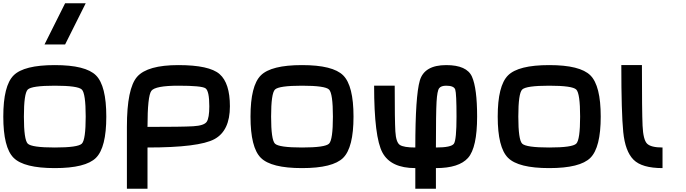

<svg xmlns="http://www.w3.org/2000/svg" viewBox="-20 -1020 4165 1165"><path d="M500 -312.5Q500 -453.1 476.6 -476.6Q453.1 -500 312.5 -500Q171.9 -500 148.4 -476.6Q125 -453.1 125 -312.5Q125 -171.9 148.4 -148.4Q171.9 -125 312.5 -125Q453.1 -125 476.6 -148.4Q500 -171.9 500 -312.5ZM625 -312.5Q625 -125 562.5 -62.5Q500 0 312.5 0Q125 0 62.5 -62.5Q0 -125 0 -312.5Q0 -500 62.5 -562.5Q125 -625 312.5 -625Q500 -625 562.5 -562.5Q625 -500 625 -312.5ZM375 -750H250L375 -1000H500Z M1250 -375Q1250 -468.8 1226.6 -484.4Q1203.1 -500 1062.5 -500Q921.9 -500 898.4 -468.8Q875 -437.5 875 -250Q1085.9 -250 1152.3 -253.9Q1218.8 -257.8 1234.4 -281.2Q1250 -304.7 1250 -375ZM1375 -375Q1375 -226.6 1281.2 -175.8Q1187.5 -125 875 -125V125H750V-250Q750 -484.4 812.5 -554.7Q875 -625 1062.5 -625Q1250 -625 1312.5 -570.3Q1375 -515.6 1375 -375Z M2000 -312.5Q2000 -453.1 1976.6 -476.6Q1953.1 -500 1812.5 -500Q1671.9 -500 1648.4 -476.6Q1625 -453.1 1625 -312.5Q1625 -171.9 1648.4 -148.4Q1671.9 -125 1812.5 -125Q1953.1 -125 1976.6 -148.4Q2000 -171.9 2000 -312.5ZM2125 -312.5Q2125 -125 2062.5 -62.5Q2000 0 1812.5 0Q1625 0 1562.5 -62.5Q1500 -125 1500 -312.5Q1500 -500 1562.5 -562.5Q1625 -625 1812.5 -625Q2000 -625 2062.5 -562.5Q2125 -500 2125 -312.5Z M2875 -312.5Q2875 -125 2820.3 -62.5Q2765.6 0 2625 0V125H2500V0Q2351.6 0 2300.8 -93.8Q2250 -187.5 2250 -500H2375Q2375 -289.1 2378.9 -222.7Q2382.8 -156.2 2406.2 -140.6Q2429.7 -125 2500 -125Q2500 -437.5 2527.3 -531.2Q2554.7 -625 2687.5 -625Q2812.5 -625 2843.8 -554.7Q2875 -484.4 2875 -312.5ZM2750 -312.5Q2750 -453.1 2742.2 -476.6Q2734.4 -500 2687.5 -500Q2656.2 -500 2644.5 -484.4Q2632.8 -468.8 2628.9 -402.3Q2625 -335.9 2625 -125Q2718.8 -125 2734.4 -148.4Q2750 -171.9 2750 -312.5Z M3500 -312.5Q3500 -453.1 3476.6 -476.6Q3453.1 -500 3312.5 -500Q3171.9 -500 3148.4 -476.6Q3125 -453.1 3125 -312.5Q3125 -171.9 3148.4 -148.4Q3171.9 -125 3312.5 -125Q3453.1 -125 3476.6 -148.4Q3500 -171.9 3500 -312.5ZM3625 -312.5Q3625 -125 3562.5 -62.5Q3500 0 3312.5 0Q3125 0 3062.5 -62.5Q3000 -125 3000 -312.5Q3000 -500 3062.5 -562.5Q3125 -625 3312.5 -625Q3500 -625 3562.5 -562.5Q3625 -500 3625 -312.5Z M3875 -625Q3875 -343.8 3878.9 -257.8Q3882.8 -171.9 3906.2 -148.4Q3929.7 -125 4000 -125V0Q3875 0 3824.2 -50.8Q3773.4 -101.6 3761.7 -218.8Q3750 -335.9 3750 -625Z"/></svg>

Font: CraftyPE
Style: Regular
Weight: 400
Designer: Erek Butcher
Foundry: Haunted Coop
Version: Version 0.018;April 4, 2024;FontCreator 15.0.0.2962 64-bit